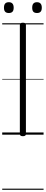

<svg xmlns="http://www.w3.org/2000/svg" viewBox="-20 -1221 415 1741"><path d="M188 14Q173 14 166.5 9Q160 4 160 -5V-996Q160 -1006 167 -1010.5Q174 -1015 187 -1015Q201 -1015 208 -1010.5Q215 -1006 215 -996V-5Q215 4 208.5 9Q202 14 188 14ZM60 -1103Q38 -1103 27 -1114.5Q16 -1126 16 -1151Q16 -1177 27 -1189Q38 -1201 60 -1201Q82 -1201 93 -1188.5Q104 -1176 104 -1151Q104 -1126 93 -1114.5Q82 -1103 60 -1103ZM316 -1103Q293 -1103 282.5 -1114.5Q272 -1126 272 -1151Q272 -1177 283 -1189Q294 -1201 315 -1201Q337 -1201 348 -1188.5Q359 -1176 359 -1151Q359 -1126 348 -1114.5Q337 -1103 316 -1103ZM0 490H375V500H0ZM0 -20H375V0H0ZM0 -505H375V-500H0ZM0 -1010H375V-1000H0Z"/></svg>

Font: Playwrite ES Deco Guides
Style: Regular
Weight: 400
Designer: Veronika Burian, José Scaglione
Foundry: TypeTogether
Version: Version 1.003